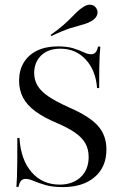

<svg xmlns="http://www.w3.org/2000/svg" viewBox="-20 -778 514 810"><path d="M245.2 11.3Q200.8 11.3 171 2.4Q141.1 -6.5 121.8 -14.9Q102.4 -23.4 87.1 -23.4Q75.8 -23.4 68.5 -14.9Q61.3 -6.5 58.1 10.5H49.2Q50.8 -7.3 51.6 -31.9Q52.4 -56.5 52.8 -96Q53.2 -135.5 53.2 -196H62.1Q67.7 -104 113.3 -51.6Q158.9 0.8 231.5 0.8Q286.3 0.8 320.2 -30.6Q354 -62.1 354 -116.1Q354 -147.6 340.7 -172.2Q327.4 -196.8 297.6 -217.7Q267.7 -238.7 220.2 -258.9Q164.5 -282.3 129 -308.5Q93.5 -334.7 77 -366.5Q60.5 -398.4 60.5 -437.1Q60.5 -481.5 80.2 -514.1Q100 -546.8 136.7 -564.5Q173.4 -582.3 223.4 -582.3Q263.7 -582.3 289.5 -574.2Q315.3 -566.1 332.7 -557.7Q350 -549.2 364.5 -549.2Q376.6 -549.2 383.5 -557.3Q390.3 -565.3 393.5 -581.5H403.2Q401.6 -564.5 400.4 -543.1Q399.2 -521.8 398.8 -489.5Q398.4 -457.3 398.4 -406.5H389.5Q383.9 -481.5 341.5 -527Q299.2 -572.6 234.7 -572.6Q183.1 -572.6 153.6 -544Q124.2 -515.3 124.2 -469.4Q124.2 -441.1 138.3 -416.9Q152.4 -392.7 184.7 -371Q216.9 -349.2 271 -325Q358.1 -287.1 393.5 -246.8Q429 -206.5 429 -147.6Q429 -73.4 379.4 -31Q329.8 11.3 245.2 11.3ZM196.8 -625.8 193.5 -630.6Q226.6 -654 246.8 -671.8Q266.9 -689.5 280.2 -703.2Q293.5 -716.9 305.2 -728.2Q316.9 -739.5 332.3 -749.2Q350 -760.5 364.9 -757.7Q379.8 -754.8 387.1 -741.9Q394.4 -729.8 389.9 -715.7Q385.5 -701.6 367.7 -690.3Q350 -679.8 328.6 -674.2Q307.3 -668.5 276.2 -658.9Q245.2 -649.2 196.8 -625.8Z"/></svg>

Font: Playfair 144pt
Style: Regular
Weight: 400
Designer: Claus Eggers Sørensen
Foundry: Claus Eggers Sørensen
Version: Version 2.001;gftools[0.9.30]